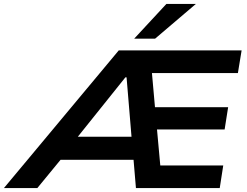

<svg xmlns="http://www.w3.org/2000/svg" viewBox="-85 -963 1266 983"><path d="M-65 0 523 -705H1152L1133 -589H639L689 -633L712 -374L654 -414H1083L1065 -300H660L715 -342L740 -68L684 -116H1058L1040 0H611L594 -201L631 -145H195L267 -196L106 0ZM557 -567 291 -235 273 -263H623L591 -231L563 -567ZM602 -765 767 -943H918L709 -765Z"/></svg>

Font: Nunito Sans 7pt SemiExpanded
Style: Bold Italic
Weight: 700
Width: 6
Italic angle: -9°
Designer: Vernon Adams
Foundry: Vernon Adams
Version: Version 3.101;gftools[0.9.27]